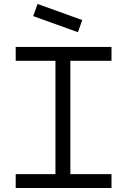

<svg xmlns="http://www.w3.org/2000/svg" viewBox="-20 -946 640 966"><path d="M541 0H59V-70H259V-640H59V-710H541V-640H334V-70H541ZM169 -926 394 -845 372 -784 147 -865Z"/></svg>

Font: Orbit
Style: Regular
Weight: 400
Designer: Sooun Cho
Foundry: JAMO
Version: Version 1.000; ttfautohint (v1.8.4.7-5d5b);gftools[0.9.29]